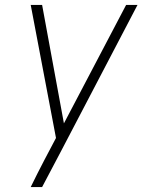

<svg xmlns="http://www.w3.org/2000/svg" viewBox="-20 -550 616 775"><path d="M104 205H150L227 59L535 -530H489L238 -52L150 -530H104L206 7L158 98Q144 125 130.5 151.5Q117 178 104 205Z"/></svg>

Font: Iosevka Sparkle XLtObl
Style: Regular
Weight: 200
Italic angle: -9°
Designer: Belleve Invis
Foundry: Belleve Invis
Version: Version 4.5.0; ttfautohint (v1.8.3)